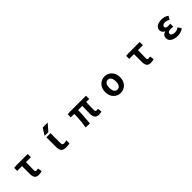

<svg xmlns="http://www.w3.org/2000/svg" viewBox="576 -2800 4849 4849"><g transform="rotate(-45 3000.0 -375.5)"><path d="M571.3 13.7Q493.2 13.7 460 -31.7Q426.8 -77.1 426.8 -164.1V-444.3H255.9V-552.7L337.9 -559.6H744.1V-444.3H569.3Q564.5 -312.5 564.5 -157.2Q564.5 -106.4 608.4 -106.4Q637.7 -106.4 669.9 -114.3L688.5 -3.9Q630.9 13.7 571.3 13.7Z M1485.4 -763.7H1664.1L1503.9 -581.1H1372.1ZM1524.4 -195.3Q1524.4 -132.8 1536.1 -115.7Q1547.9 -98.6 1587.9 -98.6Q1633.8 -98.6 1679.7 -114.3V-1Q1620.1 11.7 1559.6 11.7Q1459 11.7 1418 -31.2Q1377 -74.2 1377 -181.6V-523.4H1524.4Z M2727.5 13.7Q2645.5 13.7 2609.4 -31.7Q2573.2 -77.1 2573.2 -164.1Q2573.2 -182.6 2575.2 -286.1Q2577.1 -389.6 2578.1 -443.4H2429.7Q2429.7 -291 2400.4 7.8L2252.9 0Q2292 -218.8 2292 -443.4H2168.9V-552.7L2251 -559.6H2826.2V-443.4H2718.8Q2711.9 -336.9 2711.9 -157.2Q2711.9 -128.9 2724.1 -117.7Q2736.3 -106.4 2762.7 -106.4Q2771.5 -106.4 2804.7 -110.4L2822.3 -2Q2779.3 13.7 2727.5 13.7Z M3233.4 -279.3Q3233.4 -414.1 3311 -494.1Q3388.7 -574.2 3500 -574.2Q3611.3 -574.2 3689.5 -494.1Q3767.6 -414.1 3767.6 -279.3Q3767.6 -145.5 3689.5 -65.9Q3611.3 13.7 3500 13.7Q3388.7 13.7 3311 -65.9Q3233.4 -145.5 3233.4 -279.3ZM3413.1 -151.9Q3442.4 -106.4 3500 -106.4Q3557.6 -106.4 3586.9 -151.9Q3616.2 -197.3 3616.2 -279.3Q3616.2 -361.3 3586.9 -407.7Q3557.6 -454.1 3500 -454.1Q3442.4 -454.1 3413.1 -407.7Q3383.8 -361.3 3383.8 -279.3Q3383.8 -197.3 3413.1 -151.9Z M4571.3 13.7Q4493.2 13.7 4460 -31.7Q4426.8 -77.1 4426.8 -164.1V-444.3H4255.9V-552.7L4337.9 -559.6H4744.1V-444.3H4569.3Q4564.5 -312.5 4564.5 -157.2Q4564.5 -106.4 4608.4 -106.4Q4637.7 -106.4 4669.9 -114.3L4688.5 -3.9Q4630.9 13.7 4571.3 13.7Z M5535.2 13.7Q5424.8 13.7 5352.5 -31.7Q5280.3 -77.1 5280.3 -158.2Q5280.3 -263.7 5391.6 -292V-296.9Q5350.6 -309.6 5328.1 -343.8Q5305.7 -377.9 5305.7 -416Q5305.7 -494.1 5372.1 -534.2Q5438.5 -574.2 5538.1 -574.2Q5640.6 -574.2 5728.5 -514.6L5672.9 -419.9Q5615.2 -460 5544.9 -460Q5502 -460 5475.6 -442.9Q5449.2 -425.8 5449.2 -396.5Q5449.2 -335.9 5541 -335.9Q5550.8 -335.9 5617.2 -340.8V-234.4Q5537.1 -239.3 5523.4 -239.3Q5424.8 -239.3 5424.8 -171.9Q5424.8 -137.7 5457.5 -118.2Q5490.2 -98.6 5550.8 -98.6Q5621.1 -98.6 5682.6 -146.5L5741.2 -52.7Q5649.4 13.7 5535.2 13.7Z"/></g></svg>

Font: GenEi Gothic M Regular
Style: Bold
Weight: 700
Designer: o_tamon (Modified); [Source Han Sans]
Ryoko NISHIZUKA  (kana & ideographs); Paul D. Hunt (Latin, Greek & Cyrillic); Wenl
Version: Version 1.1a;Original Version 1.004